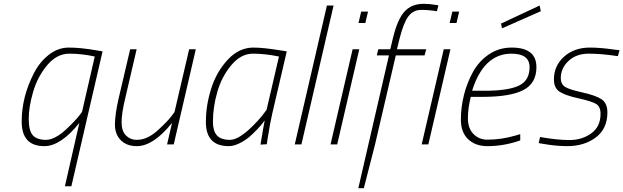

<svg xmlns="http://www.w3.org/2000/svg" viewBox="-20 -759 3276 1009"><path d="M397 -113Q299 9 213 9Q94 9 94 -120Q94 -250 158 -374Q188 -433 236.5 -471Q285 -509 342 -509Q403 -509 490 -494L519 -489L355 220H321ZM478 -462Q410 -477 344.5 -477Q279 -477 228.5 -417Q178 -357 154.5 -277.5Q131 -198 131 -135Q131 -72 152.5 -48Q174 -24 222 -24Q245 -24 273 -39Q301 -54 324 -76Q373 -121 400 -156L411 -171Z M884 -113Q786 9 699 9Q646 9 615 -22Q584 -53 584 -104.5Q584 -156 603 -240L664 -500H698L638 -242Q619 -164 619 -117Q619 -70 642 -47Q665 -24 697.5 -24Q730 -24 759 -39Q788 -54 811 -76Q861 -121 886 -155L897 -170L974 -500H1009L893 0H858Z M1182 9Q1062 9 1062 -118Q1062 -206 1090 -294Q1118 -382 1177 -445.5Q1236 -509 1312 -509Q1363 -509 1456 -494L1487 -489L1411 -163Q1400 -117 1386 -28L1382 -1L1349 1Q1366 -103 1371 -126Q1367 -121 1360 -111.5Q1353 -102 1331.5 -79Q1310 -56 1288.5 -38Q1267 -20 1237.5 -5.5Q1208 9 1182 9ZM1446 -462Q1373 -477 1309.5 -477Q1246 -477 1195.5 -416.5Q1145 -356 1122 -276Q1099 -196 1099 -118Q1099 -71 1120 -47.5Q1141 -24 1189 -24Q1243 -24 1336 -126Q1357 -149 1369 -166L1381 -182Z M1529 0 1698 -730H1733L1564 0Z M1717 0 1833 -500H1868L1752 0ZM1864 -638 1878 -698H1914L1900 -638Z M2207 -739Q2236 -739 2272 -733L2284 -731L2276 -700Q2234 -707 2193 -707Q2152 -707 2126.5 -673.5Q2101 -640 2080 -557L2066 -500H2220L2211 -468H2060L1951 0L1892 230H1863L2024 -468H1960L1968 -500H2031L2045 -559Q2069 -658 2106 -698.5Q2143 -739 2207 -739Z M2196 0 2312 -500H2347L2231 0ZM2343 -638 2357 -698H2393L2379 -638Z M2541 -25Q2615 -25 2690 -47L2714 -54V-21Q2628 9 2542 9Q2478 9 2440 -27.5Q2402 -64 2402 -130Q2402 -196 2418.5 -261Q2435 -326 2466.5 -382.5Q2498 -439 2550.5 -474Q2603 -509 2669 -509Q2799 -509 2799 -406Q2799 -321 2730 -285.5Q2661 -250 2517 -250H2454Q2439 -190 2439 -137Q2439 -84 2468.5 -54.5Q2498 -25 2541 -25ZM2526 -282Q2649 -282 2706 -308.5Q2763 -335 2763 -406Q2763 -477 2668 -477Q2522 -477 2461 -282ZM2618 -610 2613 -635 2816 -730 2822 -700Z M3227 -464Q3138 -477 3073.5 -477Q3009 -477 2968 -439Q2927 -401 2927 -348Q2927 -318 2948 -303.5Q2969 -289 3039.5 -273.5Q3110 -258 3141 -237.5Q3172 -217 3172 -168Q3172 -83 3111.5 -37Q3051 9 2960 9Q2903 9 2834 -3L2811 -7L2818 -39Q2908 -23 2973 -23Q3038 -23 3087 -58Q3136 -93 3136 -161Q3136 -199 3112.5 -213Q3089 -227 3019 -242.5Q2949 -258 2920 -277.5Q2891 -297 2891 -342Q2891 -413 2944 -461Q2997 -509 3081 -509Q3136 -509 3211 -498L3236 -495Z"/></svg>

Font: Titillium Web ExtraLight
Style: Italic
Weight: 275
Italic angle: -13°
Version: Version 1.002;PS 57.000;hotconv 1.0.70;makeotf.lib2.5.55311